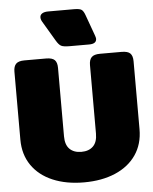

<svg xmlns="http://www.w3.org/2000/svg" viewBox="-62 -987 839 1053"><g transform="rotate(-5 358.0 -460.5)"><path d="M270 -774 206 -882Q198 -895 198 -907Q198 -921 210 -928.5Q222 -936 243 -936H386Q417 -936 427.5 -928Q438 -920 446 -897L488 -781Q492 -769 492 -764Q492 -736 451 -736H344Q310 -736 297 -743Q284 -750 270 -774ZM30 -249V-623Q30 -652 43.5 -666Q57 -680 90 -680H209Q243 -680 256.5 -666.5Q270 -653 270 -623V-246Q270 -199 293.5 -176Q317 -153 358 -153Q399 -153 422.5 -176Q446 -199 446 -246V-623Q446 -652 459.5 -666Q473 -680 506 -680H625Q659 -680 672.5 -666.5Q686 -653 686 -623V-249Q686 -167 645 -107.5Q604 -48 530 -16.5Q456 15 358 15Q260 15 186 -16.5Q112 -48 71 -107.5Q30 -167 30 -249Z"/></g></svg>

Font: Mitr
Style: Bold
Weight: 700
Designer: Thanarat Vachiruckul
Foundry: Cadson Demak
Version: Version 1.003